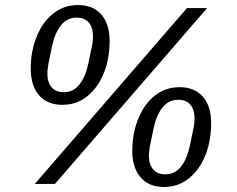

<svg xmlns="http://www.w3.org/2000/svg" viewBox="-20 -730 940 762"><path d="M284 -660Q246 -660 221.5 -629Q197 -598 186 -544L172 -476Q171 -469 169.5 -458Q168 -447 168 -439Q168 -403 185 -383.5Q202 -364 233 -364Q271 -364 295.5 -395Q320 -426 331 -480L345 -548Q347 -556 348 -566.5Q349 -577 349 -585Q349 -621 332.5 -640.5Q316 -660 284 -660ZM636 -38Q674 -38 698.5 -69Q723 -100 734 -154L748 -222Q750 -230 751 -240.5Q752 -251 752 -259Q752 -295 735.5 -314.5Q719 -334 687 -334Q649 -334 624.5 -303Q600 -272 589 -218L575 -150Q574 -143 572.5 -132Q571 -121 571 -113Q571 -77 588 -57.5Q605 -38 636 -38ZM290 -710Q349 -710 382 -672.5Q415 -635 415 -567Q415 -550 413.5 -533Q412 -516 409 -499Q400 -448 375.5 -406Q351 -364 314 -339Q277 -314 227 -314Q168 -314 135 -352Q102 -390 102 -457Q102 -474 103.5 -491.5Q105 -509 108 -525Q118 -577 142 -618.5Q166 -660 203.5 -685Q241 -710 290 -710ZM693 -384Q752 -384 785 -346.5Q818 -309 818 -241Q818 -224 816.5 -207Q815 -190 812 -173Q803 -121 778.5 -79.5Q754 -38 717 -13Q680 12 630 12Q571 12 538 -26Q505 -64 505 -131Q505 -148 506.5 -165.5Q508 -183 511 -199Q521 -251 545 -292.5Q569 -334 606.5 -359Q644 -384 693 -384ZM198 0H118L722 -698H802Z"/></svg>

Font: IBM Plex Sans Var
Style: Italic
Weight: 400
Italic angle: -11.31°
Designer: Mike Abbink, Paul van der Laan, Pieter van Rosmalen
Foundry: Bold Monday
Version: Version 1.001